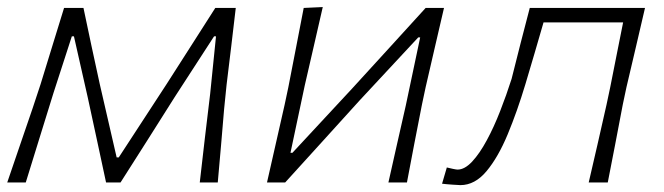

<svg xmlns="http://www.w3.org/2000/svg" viewBox="-22 -517 1881 544"><path d="M-1.5 0Q17 -54.5 35 -106.8Q53 -159 70.5 -210.5L93 -278.5Q109.5 -332 126.2 -386.5Q143 -441 159.5 -494.5H214.5Q225.5 -442 237.2 -387Q249 -332 260.5 -279.5L308.5 -71H314.5L450.5 -279.5Q485.5 -334 519.8 -387.8Q554 -441.5 588 -494.5H646Q640 -442 633.2 -385.8Q626.5 -329.5 620 -277L613 -208Q608.5 -155.5 604.2 -104Q600 -52.5 595 0H544Q551 -63 558.5 -126Q566 -189 573.5 -251.5L590 -414H584.5L473 -242Q435 -181.5 396.5 -121Q358 -60.5 319.5 0H278.5Q265.5 -60.5 252.5 -121.2Q239.5 -182 226.5 -241.5L187.5 -414H181.5L129.5 -253.5Q110 -190.5 90.2 -126.8Q70.5 -63 51 0Z M734.5 0Q747 -55.5 759 -108Q771 -160.5 784.5 -220.5L795 -270Q807.5 -333 817.5 -385.8Q827.5 -438.5 838.5 -494.5L892.5 -497Q880 -441.5 867.8 -389.2Q855.5 -337 841.5 -275L801 -84H806.5L976 -266.5Q1027 -322 1079.5 -379.8Q1132 -437.5 1184 -494.5H1236Q1223 -438.5 1210.8 -386Q1198.5 -333.5 1184 -270L1173.5 -220.5Q1161.5 -159.5 1151.5 -107.8Q1141.5 -56 1131 0H1078.5Q1091 -55 1102.5 -106.8Q1114 -158.5 1127.5 -217L1168.5 -411H1163L996.5 -232Q945 -175 891.8 -116.5Q838.5 -58 786 0Z M1282.5 7.5Q1278.5 7.5 1260.2 6.2Q1242 5 1230.5 3.5L1244 -42.5Q1252 -40.5 1261.5 -38.5Q1271 -36.5 1274.5 -36.5Q1294.5 -36.5 1315.8 -59.2Q1337 -82 1357.2 -119.5Q1377.5 -157 1395.2 -202.5Q1413 -248 1427.5 -293.5Q1440.5 -345 1453.2 -395.2Q1466 -445.5 1479 -494.5H1805.5Q1792.5 -438.5 1780.2 -385.8Q1768 -333 1753 -270L1742.5 -220.5Q1731 -159.5 1721 -107.8Q1711 -56 1700 0H1646Q1659 -55.5 1671 -108Q1683 -160.5 1696.5 -220.5L1707 -270Q1717.5 -322.5 1726 -365.8Q1734.5 -409 1743.5 -453.5H1518Q1505.5 -410.5 1492.8 -366.8Q1480 -323 1466.5 -278Q1443.5 -201.5 1416.5 -136.5Q1389.5 -71.5 1356.5 -32Q1323.5 7.5 1282.5 7.5Z"/></svg>

Font: Commissioner Loud ExtraLight
Style: Italic
Weight: 200
Italic angle: -12°
Designer: Kostas Bartsokas
Foundry: Kostas Bartsokas
Version: Version 1.000; ttfautohint (v1.8.3)